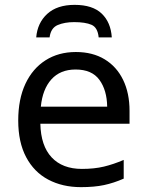

<svg xmlns="http://www.w3.org/2000/svg" viewBox="-20 -760 604 790"><path d="M292 -546Q361 -546 410.5 -516Q460 -486 486.5 -431.5Q513 -377 513 -304V-251H146Q148 -160 192.5 -112.5Q237 -65 317 -65Q368 -65 407.5 -74.5Q447 -84 489 -102V-25Q448 -7 408 1.5Q368 10 313 10Q237 10 178.5 -21Q120 -52 87.5 -113.5Q55 -175 55 -264Q55 -352 84.5 -415Q114 -478 167.5 -512Q221 -546 292 -546ZM291 -474Q228 -474 191.5 -433.5Q155 -393 148 -321H421Q420 -389 389 -431.5Q358 -474 291 -474ZM287 -740Q361 -740 398.5 -704Q436 -668 440 -606H386Q382 -647 356.5 -658Q331 -669 285 -669Q246 -669 217.5 -657Q189 -645 184 -606H129Q134 -666 174.5 -703Q215 -740 287 -740Z"/></svg>

Font: Noto Sans Historical
Style: Regular
Weight: 400
Designer: Monotype Design Team
Foundry: Monotype Imaging Inc.
Version: Version 2.013; ttfautohint (v1.8.4.7-5d5b)